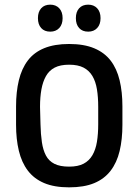

<svg xmlns="http://www.w3.org/2000/svg" viewBox="-20 -795 595 825"><path d="M506 -338Q506 -400 494 -450Q482 -500 455.5 -534.5Q429 -569 385 -587.5Q341 -606 277 -606Q214 -606 170 -588Q126 -570 99.5 -535Q73 -500 61 -450Q49 -400 49 -338V-259Q49 -197 61 -147Q73 -97 99.5 -62Q126 -27 169.5 -8.5Q213 10 277 10Q341 10 384.5 -8Q428 -26 455 -61Q482 -96 494 -146Q506 -196 506 -259ZM154 -261 152 -336Q152 -378 158 -411Q164 -444 177.5 -468Q191 -492 215 -504.5Q239 -517 277 -517Q315 -517 339 -504.5Q363 -492 377 -468.5Q391 -445 396.5 -411.5Q402 -378 402 -336V-261Q402 -219 396.5 -185.5Q391 -152 377 -128Q363 -104 339 -91.5Q315 -79 277 -79Q238 -79 214 -91Q190 -103 177.5 -126.5Q165 -150 160 -184Q155 -218 154 -261ZM196 -775Q171 -775 157 -759.5Q143 -744 143 -717Q143 -690 157 -674.5Q171 -659 196 -659Q220 -659 234.5 -674.5Q249 -690 249 -717Q249 -744 234.5 -759.5Q220 -775 196 -775ZM359 -775Q334 -775 320 -759.5Q306 -744 306 -717Q306 -690 320 -674.5Q334 -659 359 -659Q383 -659 397.5 -674.5Q412 -690 412 -717Q412 -744 397.5 -759.5Q383 -775 359 -775Z"/></svg>

Font: Beiruti SemiBold
Style: Regular
Weight: 600
Designer: Arlette Boutros
Foundry: Boutros
Version: Version 1.41